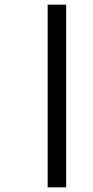

<svg xmlns="http://www.w3.org/2000/svg" viewBox="-20 -671 402 830"><path d="M186 139V-651H266V139Z"/></svg>

Font: Noto Serif Telugu SemiBold
Style: Regular
Weight: 600
Designer: Jelle Bosma - Monotype Design Team
Foundry: Monotype Imaging Inc.
Version: Version 2.005; ttfautohint (v1.8.4.7-5d5b)